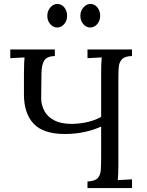

<svg xmlns="http://www.w3.org/2000/svg" viewBox="-20 -950 742 970"><path d="M422 0V-33Q460 -35 474 -50.5Q488 -66 489.5 -93.5Q491 -121 491 -156V-311Q456 -294 408.5 -283.5Q361 -273 308 -273Q199 -273 150 -325Q101 -377 101 -473Q101 -542 101 -578Q101 -614 102 -631.5Q103 -649 104 -660Q86 -659 68 -658Q50 -657 32 -656V-700H257V-667Q218 -666 204 -645Q190 -624 189.5 -577.5Q189 -531 188 -451Q189 -417 205 -388Q221 -359 255 -341.5Q289 -324 344 -324Q388 -325 426.5 -334.5Q465 -344 491 -360V-588Q491 -630 494 -660Q476 -659 458 -658Q440 -657 422 -656V-700H647V-667Q610 -666 595.5 -650Q581 -634 579.5 -607Q578 -580 578 -544V-119Q578 -66 575 -40Q593 -41 611 -42Q629 -43 647 -44V0ZM436 -811Q416 -811 401 -828Q386 -845 386 -870Q386 -895 401.5 -912.5Q417 -930 436 -930Q458 -930 472 -912.5Q486 -895 486 -870Q486 -845 471 -828Q456 -811 436 -811ZM269 -811Q249 -811 234 -828Q219 -845 219 -870Q219 -895 234.5 -912.5Q250 -930 269 -930Q291 -930 305 -912.5Q319 -895 319 -870Q319 -845 304 -828Q289 -811 269 -811Z"/></svg>

Font: Lora
Style: Regular
Weight: 400
Designer: Olga Karpushina, Alexei Vanyashin (Cyrillic)
Foundry: Cyreal
Version: Version 3.005; ttfautohint (v1.8.4.7-5d5b)